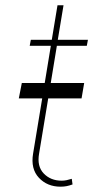

<svg xmlns="http://www.w3.org/2000/svg" viewBox="-20 -696 388 726"><path d="M51.1 -323.9 62.5 -382.1H149.1L172.2 -522.7H92.3L96.6 -545.5H175.8L197.4 -676.1H220.2L198.5 -545.5H312.5L308.2 -522.7H195L171.9 -382.1H298.3L288.4 -323.9H162.3L127.8 -115.1Q119.3 -67.1 145.4 -40Q171.5 -12.8 213.1 -12.8Q222.7 -12.8 231.7 -14.7Q240.8 -16.7 251.4 -19.9L254.3 1.4Q242.5 5.7 232.1 7.8Q221.6 9.9 208.8 9.9Q158.7 9.9 127.1 -23.8Q95.5 -57.5 105.1 -115.1L139.6 -323.9Z"/></svg>

Font: Inter UI Thin
Style: Italic
Weight: 100
Italic angle: -9.39999°
Designer: Rasmus Andersson
Foundry: rsms
Version: 3.2;8d6f07862